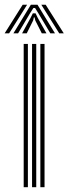

<svg xmlns="http://www.w3.org/2000/svg" viewBox="-48 -784 288 804"><path d="M121 0V-600H138.5V0ZM51.2 0V-600H68.8V0ZM86.2 0V-600H103.8V0ZM-28.5 -644.5 47 -764.2H65.5L-9.8 -644.5ZM8.2 -644.5 81.2 -764.2H109L182.2 -644.5H162.8L113.2 -727.5L98.8 -750.5H91.8L77.2 -727.5L27.8 -644.5ZM44.5 -644.5 80 -709 89.5 -728.2H101L110.2 -709L146.5 -644.5H127L99.8 -698.2L96.8 -711.2H93.8L90.8 -698.2L64 -644.5ZM200 -644.5 125 -764.2H143.2L219 -644.5Z"/></svg>

Font: Big Shoulders Inline Display Thin SemiBold
Style: Regular
Weight: 600
Version: Version 2.002